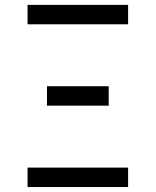

<svg xmlns="http://www.w3.org/2000/svg" viewBox="-20 -752 626 772"><path d="M90.8 -654.3V-732.4H495.1V-654.3ZM90.8 0V-78.1H495.1V0ZM168.9 -327.1V-405.3H417V-327.1Z"/></svg>

Font: Consola Mono
Style: Book
Weight: 400
Monospace: yes
Version: Version 2.001